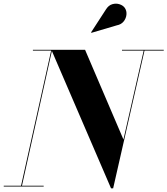

<svg xmlns="http://www.w3.org/2000/svg" viewBox="-58 -1023 918 1053"><path d="M582.5 -884 443.5 -843 441.5 -845.5 522.5 -970.5Q537 -994 558 -1000Q579 -1006 598.2 -999.5Q617.5 -993 627 -979Q637.5 -963 635.5 -942.5Q633.5 -922 620 -905.2Q606.5 -888.5 582.5 -884ZM-37.5 -4.5H57.5L222.5 -745.5H122.5V-750H408.5L619 -258L730 -745.5H611V-750H840V-745.5H734.5L562.5 10H551L226.5 -743.5L62.5 -4.5H181.5V0H-37.5Z"/></svg>

Font: Bodoni* 36pt
Style: Bold Italic
Weight: 700
Italic angle: -13°
Version: Version 2.3